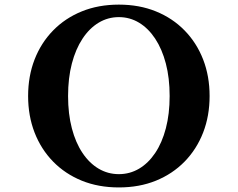

<svg xmlns="http://www.w3.org/2000/svg" viewBox="-20 -800 1040 840"><path d="M500 -779.8Q589.4 -779.8 662.1 -750.2Q734.9 -720.7 787.6 -666.7Q840.3 -612.8 868.7 -539.8Q897 -466.8 897 -379.9Q897 -293 868.7 -220Q840.3 -147 787.6 -93Q734.9 -39.1 662.1 -9.5Q589.4 20 500 20Q410.6 20 337.9 -9.5Q265.1 -39.1 212.4 -93Q159.7 -147 131.3 -220Q103 -293 103 -379.9Q103 -466.8 131.3 -539.8Q159.7 -612.8 212.4 -666.7Q265.1 -720.7 337.9 -750.2Q410.6 -779.8 500 -779.8ZM500 -725.1Q452.1 -725.1 411.6 -700.7Q371.1 -676.3 341.1 -630.9Q311 -585.4 294.4 -522Q277.8 -458.5 277.8 -379.9Q277.8 -301.8 294.4 -238.5Q311 -175.3 341.1 -130.6Q371.1 -85.9 411.6 -62Q452.1 -38.1 500 -38.1Q547.9 -38.1 588.4 -62Q628.9 -85.9 658.9 -130.6Q689 -175.3 705.6 -238.5Q722.2 -301.8 722.2 -379.9Q722.2 -458.5 705.6 -522Q689 -585.4 658.9 -630.9Q628.9 -676.3 588.4 -700.7Q547.9 -725.1 500 -725.1Z"/></svg>

Font: BIZ UDPMincho
Style: Bold
Weight: 700
Designer: TypeBank Co., Ltd.
Foundry: Morisawa Inc.
Version: Version 1.06